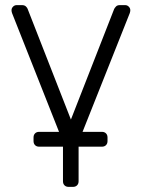

<svg xmlns="http://www.w3.org/2000/svg" viewBox="-20 -540 554 750"><path d="M489 -500Q489 -495 487 -489L287 14V168Q287 178 281 184Q275 190 265 190H248Q238 190 232 184Q226 178 226 168V14L27 -489Q25 -495 25 -500Q25 -508 31 -514Q37 -520 45 -520H66Q76 -520 81.5 -514.5Q87 -509 88 -505L257 -73L426 -505Q428 -509 433 -514.5Q438 -520 448 -520H469Q477 -520 483 -514Q489 -508 489 -500ZM133 33Q123 33 117 27Q111 21 111 11V-3Q111 -13 117 -19Q123 -25 133 -25H378Q388 -25 394 -19Q400 -13 400 -3V11Q400 21 394 27Q388 33 378 33Z"/></svg>

Font: Rubik Light Light
Style: Regular
Weight: 300
Version: Version 2.101